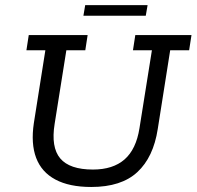

<svg xmlns="http://www.w3.org/2000/svg" viewBox="-20 -720 768 750"><path d="M336.5 10.4Q250.8 10.4 196.6 -18.6Q142.3 -47.5 121.2 -103.3Q100.2 -159 112.2 -239L157.2 -523.7H83.2L92.3 -583H322.3L313.2 -523.7H239.2L193.5 -236.6Q178.6 -144.8 215.3 -101.2Q252 -57.7 343.2 -57.7Q421.3 -57.7 466.6 -97.3Q511.8 -136.9 524.8 -219.2L573.4 -523.7H499.4L508.5 -583H728L718.8 -523.7H644.8L596.2 -216Q579.2 -105.7 516.5 -47.7Q453.9 10.4 336.5 10.4ZM305.8 -658.5 312.8 -699.9H556.5L549.4 -658.5Z"/></svg>

Font: Rokkitt SemiBold
Style: Italic
Weight: 600
Italic angle: -9°
Designer: Vernon Adams
Foundry: Vernon Adams
Version: Version 3.103